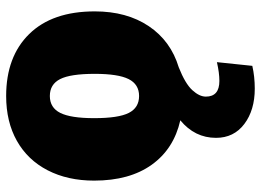

<svg xmlns="http://www.w3.org/2000/svg" viewBox="-132 -462 848 624"><g transform="rotate(-90 292.0 -150.0)"><path d="M290 95Q290 139 341 139Q367 139 402 131L390 246Q355 254 316 254Q246 254 201 220Q156 186 156 128Q156 59 213 12Q120 -9 68.5 -81Q17 -153 17 -268Q17 -354 50.5 -419Q84 -484 146 -519Q208 -554 292 -554Q420 -554 493.5 -479Q567 -404 567 -266Q567 -162 519 -90.5Q471 -19 385 7Q332 28 311 51Q290 74 290 95ZM220 -268Q220 -189 237 -155.5Q254 -122 292 -122Q330 -122 347 -156Q364 -190 364 -266Q364 -345 347 -378.5Q330 -412 292 -412Q254 -412 237 -378Q220 -344 220 -268Z"/></g></svg>

Font: FiraGO Heavy
Style: Regular
Weight: 900
Designer: bBox Type
Foundry: bBox Type GmbH
Version: Version 1.001